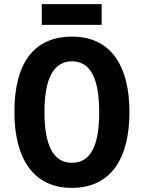

<svg xmlns="http://www.w3.org/2000/svg" viewBox="-20 -969 698 933"><path d="M474 -949H183V-848H474ZM609 -424C609 -649 519 -791 330 -791C143 -791 50 -660 50 -425C50 -201 140 -56 329 -56C519 -56 609 -199 609 -424ZM196 -424C196 -585 239 -671 330 -671C420 -671 462 -587 462 -424C462 -261 421 -178 329 -178C239 -178 196 -263 196 -424Z"/></svg>

Font: Noto Sans Malayalam UI Condensed
Style: Bold
Weight: 700
Width: 3
Designer: Jelle Bosma - Monotype Design Team
Foundry: Monotype Imaging Inc.
Version: Version 2.104